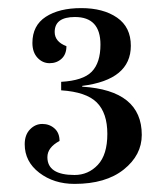

<svg xmlns="http://www.w3.org/2000/svg" viewBox="-20 -825 409 474"><path d="M131 -602V-623Q185 -626 206.5 -648Q228 -670 228 -715Q228 -783 165 -783Q115 -783 115 -746Q115 -722 144 -711Q144 -691 132 -680Q120 -669 102.5 -669Q85 -669 72.5 -682.5Q60 -696 60 -719Q60 -762 93 -783.5Q126 -805 180.5 -805Q235 -805 269 -781.5Q303 -758 303 -712Q303 -628 183 -613V-611Q330 -602 330 -492Q330 -442 285.5 -406.5Q241 -371 164 -371Q113 -371 77 -398.5Q41 -426 41 -469Q41 -492 54 -505.5Q67 -519 84.5 -519Q102 -519 114.5 -508Q127 -497 127 -477Q97 -461 97 -437Q97 -393 164 -393Q198 -393 221.5 -418Q245 -443 245 -494.5Q245 -546 219 -572Q193 -598 131 -602Z"/></svg>

Font: Prata
Style: Regular
Weight: 400
Designer: Cyreal (www.cyreal.org)
Foundry: Cyreal (www.cyreal.org)
Version: Version 1.010